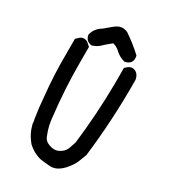

<svg xmlns="http://www.w3.org/2000/svg" viewBox="-203 -913 906 1030"><g transform="rotate(30 250.0 -398.5)"><path d="M224.6 -813Q252.4 -822.8 278.3 -809.1V-808.6H278.8Q333.5 -772 381.8 -727.1L383.3 -725.6L383.8 -724.1Q389.2 -699.7 378.9 -684.6Q368.7 -669.4 344.7 -665H343.8H342.3Q326.7 -669.4 312.7 -676.8Q298.8 -684.1 287.1 -694.8V-695.3Q267.1 -714.8 242.7 -720.2Q221.7 -703.6 201.2 -685.1Q193.4 -676.8 184.8 -670.4Q176.3 -664.1 167.2 -659.7Q158.2 -655.3 147.9 -652.3H147H146Q127.9 -654.8 117.4 -665.3Q106.9 -675.8 104.5 -693.8V-694.8V-695.8Q114.7 -736.8 153.8 -759.8Q175.3 -777.3 196.3 -795.4Q209 -806.6 224.6 -813ZM65.9 -650.4Q71.8 -657.2 79.3 -660.6Q86.9 -664.1 95.7 -664.1Q100.1 -664.1 104.2 -663.1Q108.4 -662.1 112.3 -660.4Q116.2 -658.7 119.4 -656.2Q122.6 -653.8 125.5 -650.4Q131.8 -645 137.7 -640.1L139.6 -638.7V-635.7V-537.1Q139.6 -378.4 158.2 -219.2Q160.2 -191.4 166.3 -164.8Q172.4 -138.2 183.1 -112.8V-112.3Q187 -100.6 194.1 -92.3Q201.2 -84 211.9 -79.1Q234.9 -68.4 254.4 -68.8Q257.8 -68.8 261.7 -69.6Q265.6 -70.3 269.5 -71.3Q273.4 -72.3 277.3 -74.2Q281.2 -76.2 285.4 -78.4Q289.6 -80.6 293.5 -83.5Q303.7 -90.3 310.5 -99.6Q317.4 -108.9 321.3 -121.1L334 -158.7Q356.4 -345.7 358.4 -534.2V-631.8V-634.8L360.4 -636.2Q363.3 -638.7 366 -641.1Q368.7 -643.6 371.1 -645.5V-646L371.6 -646.5Q401.9 -668.9 428.7 -644L429.2 -643.6Q433.1 -639.2 435.8 -634.5Q438.5 -629.9 440.4 -625Q442.4 -620.1 443.4 -615Q444.3 -609.9 444.3 -604.5Q446.3 -365.7 418 -129.4V-128.4L417.5 -127.9Q411.6 -113.3 400.4 -83.5Q388.7 -52.7 356.9 -17.6Q337.9 2.4 318.1 12Q298.3 21.5 277.8 20Q239.7 17.6 220.2 14.2Q200.2 10.7 178 -0.5Q155.8 -11.7 133.8 -31.7L133.3 -32.2Q97.2 -75.2 84 -129.4V-130.4V-130.9Q84 -143.6 80.6 -155.3L80.1 -155.8V-156.2Q69.3 -224.1 64.5 -291.5Q51.8 -411.6 52.7 -533.2V-635.7V-638.7L54.7 -640.1Q60.5 -645 65.9 -650.4Z"/></g></svg>

Font: NaikaiFont
Style: SemiBold
Weight: 600
Version: Version 1.89